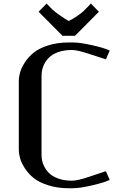

<svg xmlns="http://www.w3.org/2000/svg" viewBox="-20 -1025 665 1056"><path d="M392.6 -828.1H323.7L192.4 -960.4L236.3 -1005.4L266.6 -974.1Q279.3 -961.4 312.3 -938.7Q345.2 -916 358.4 -909.7Q374.5 -917 403.3 -936Q432.1 -955.1 449.7 -974.1L480 -1005.4L523.9 -960.4ZM83.5 -579.1Q83.5 -601.1 90.3 -626.2Q97.2 -651.4 116.7 -681.6Q136.2 -711.9 165.5 -735.6Q194.8 -759.3 245.4 -775.4Q295.9 -791.5 359.4 -791.5H379.4Q420.9 -791.5 488.8 -775.9Q556.6 -760.3 583.5 -747.1L562.5 -698.7L468.8 -729Q406.7 -750 375 -750Q331.5 -750 298.3 -737.8Q265.1 -725.6 246.1 -705.1Q227.1 -684.6 217.8 -660.2Q208.5 -635.7 208.5 -608.4V-172.9Q208.5 -145.5 218 -121.1Q227.5 -96.7 246.6 -76.2Q265.6 -55.7 298.8 -43.5Q332 -31.2 375 -31.2Q406.7 -31.2 468.8 -52.2L562.5 -83.5L583.5 -35.6Q556.2 -22 488.3 -5.9Q420.4 10.3 379.4 10.3H359.4Q295.9 10.3 245.4 -5.9Q194.8 -22 165.5 -45.7Q136.2 -69.3 116.7 -99.6Q97.2 -129.9 90.3 -155Q83.5 -180.2 83.5 -202.1Z"/></svg>

Font: Resagnicto
Style: Bold
Weight: 700
Version: Version 0.9991